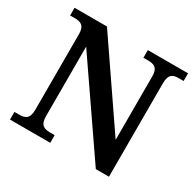

<svg xmlns="http://www.w3.org/2000/svg" viewBox="-154 -888 1086 1062"><g transform="rotate(30 389.5 -357.0)"><path d="M32 0H289V-49H258C224 -49 195 -57 195 -116V-560L580 0H664V-598C664 -657 692 -665 726 -665H757V-714H500V-665H531C565 -665 594 -657 594 -602V-195L239 -714H32V-665H63C96 -665 126 -657 126 -602V-116C126 -57 97 -49 63 -49H32Z"/></g></svg>

Font: Noto Serif SemiBold
Style: Regular
Weight: 600
Designer: Monotype Design Team
Foundry: Monotype Imaging Inc.
Version: Version 2.013